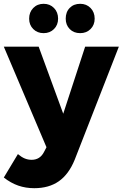

<svg xmlns="http://www.w3.org/2000/svg" viewBox="-32 -786 644 1008"><path d="M148 202Q103 202 64 188.5Q25 175 -12 146L62 23Q81 39 98 46Q115 53 134 53Q178 53 199 12L212 -13L-12 -541H171L300 -189L415 -541H592L360 53Q329 129 277 165.5Q225 202 148 202ZM273 -688Q273 -655 251.5 -633.5Q230 -612 197 -612Q164 -612 142.5 -633.5Q121 -655 121 -688Q121 -722 142.5 -744Q164 -766 197 -766Q230 -766 251.5 -744Q273 -722 273 -688ZM465 -688Q465 -655 443.5 -633.5Q422 -612 389 -612Q355 -612 334 -633.5Q313 -655 313 -688Q313 -723 334 -744.5Q355 -766 389 -766Q422 -766 443.5 -744Q465 -722 465 -688Z"/></svg>

Font: Gontserrat
Style: Bold
Weight: 700
Designer: Julieta Ulanovsky
Foundry: Julieta Ulanovsky
Version: Version 6.001